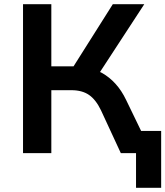

<svg xmlns="http://www.w3.org/2000/svg" viewBox="-20 -725 783 909"><path d="M624 164V0H572V-105H743V164ZM89 0V-705H223V-411H340L315 -390L514 -705H663L441 -365L384 -406Q428 -399 463 -379.5Q498 -360 527 -328Q556 -296 577 -252L699 0H552L458 -203Q434 -253 401.5 -275.5Q369 -298 318 -298H223V0Z"/></svg>

Font: Nunito Sans 9pt
Style: Bold
Weight: 700
Version: Version 3.101;gftools[0.9.27]